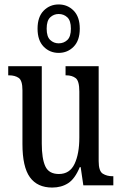

<svg xmlns="http://www.w3.org/2000/svg" viewBox="-20 -834 550 864"><path d="M215 10Q148 10 114.5 -36.5Q81 -83 81 -186V-428Q81 -472 64 -483.5Q47 -495 21 -495H17V-536H168V-188Q168 -120 184 -85.5Q200 -51 245 -51Q294 -51 315.5 -96.5Q337 -142 337 -215V-422Q337 -470 320.5 -482.5Q304 -495 278 -495H275V-536H424V-109Q424 -64 442.5 -52.5Q461 -41 486 -41H490V0H355L343 -82H339Q317 -29 286.5 -9.5Q256 10 215 10ZM244 -596Q204 -596 176.5 -624Q149 -652 149 -705Q149 -758 176.5 -786Q204 -814 244 -814Q284 -814 311.5 -786Q339 -758 339 -705Q339 -652 311.5 -624Q284 -596 244 -596ZM244 -639Q267 -639 283 -654Q299 -669 299 -705Q299 -741 283 -756Q267 -771 244 -771Q222 -771 206 -756Q190 -741 190 -705Q190 -669 206 -654Q222 -639 244 -639Z"/></svg>

Font: Noto Serif Ethiopic ExtraCondensed
Style: Regular
Weight: 400
Width: 2
Designer: Monotype Design Team
Foundry: Monotype Imaging Inc.
Version: Version 2.102; ttfautohint (v1.8.4.7-5d5b)